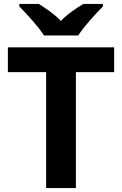

<svg xmlns="http://www.w3.org/2000/svg" viewBox="-20 -954 619 974"><path d="M203 -774H377C405 -819 466 -885 502 -921V-934H403C368 -913 323 -884 289 -848C254 -884 212 -912 177 -934H78V-921C115 -884 175 -819 203 -774ZM365 0V-588H559V-714H20V-588H214V0Z"/></svg>

Font: Noto Traditional Nushu
Style: Bold
Weight: 700
Designer: LIU Zhao
Foundry: LiuZhao Studio
Version: Version 2.003